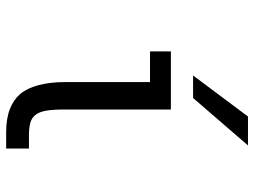

<svg xmlns="http://www.w3.org/2000/svg" viewBox="-124 -722 849 642"><g transform="rotate(90 301.0 -400.5)"><path d="M369.1 -804.7H465.8L307.1 -621.1H231.9ZM421.9 3.9Q376 3.9 344.2 -8.5Q312.5 -21 293.9 -43Q273.9 -66.9 263.9 -105.5Q253.9 -144 253.9 -194.3V-477.1H151.4V-546.9H345.7V-189Q345.7 -153.8 349.4 -131.1Q353 -108.4 362.8 -95.2Q372.6 -82 389.4 -77.1Q406.2 -72.3 432.6 -72.3H476.1V3.9Z"/></g></svg>

Font: Hack
Style: Regular
Weight: 400
Monospace: yes
Designer: Christopher Simpkins
Foundry: Christopher Simpkins
Version: Version 2.019; ttfautohint (v1.4.1) -l 4 -r 80 -G 350 -x 0 -